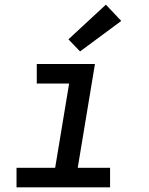

<svg xmlns="http://www.w3.org/2000/svg" viewBox="-20 -805 640 825"><path d="M51 0V-84H217L277 -446H138V-530H388L314 -84H453V0ZM324 -584 274 -636 435 -785 501 -715Z"/></svg>

Font: Iosevka Slab MdExObl
Style: Regular
Weight: 500
Width: 7
Italic angle: -9°
Monospace: yes
Designer: Belleve Invis
Foundry: Belleve Invis
Version: Version 11.1.1; ttfautohint (v1.8.3)